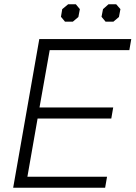

<svg xmlns="http://www.w3.org/2000/svg" viewBox="-20 -884 638 904"><path d="M165 -700H598L589 -648H214L166 -378H513L504 -326H157L109 -52H484L475 0H42ZM267 -805 273 -841 301 -864H337L356 -841L349 -804L323 -782H286ZM458 -805 465 -841 491 -864H527L547 -841L540 -804L514 -782H477Z"/></svg>

Font: Chakra Petch Light
Style: Italic
Weight: 300
Italic angle: -10°
Designer: Katatrad Aksorn Co.,Ltd.
Foundry: Cadson Demak Co.,Ltd.
Version: Version 1.000; ttfautohint (v1.6)